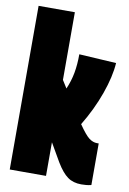

<svg xmlns="http://www.w3.org/2000/svg" viewBox="-85 -792 573 855"><g transform="rotate(10 201.5 -365.0)"><path d="M344 10Q307 10 282 -8Q257 -26 231 -69L183 -152V0H19V-740H183V-434L205 -399Q221 -436 228 -474Q235 -512 235 -559L403 -549Q399 -487 371 -408.5Q343 -330 297 -254Q328 -209 345.5 -196Q363 -183 381 -183H389V5Q377 8 366 9Q355 10 344 10Z"/></g></svg>

Font: Georama ExtraCondensed Black
Style: Regular
Weight: 900
Width: 2
Designer: Jean-Baptiste Levee
Foundry: Production Type
Version: Version 1.000